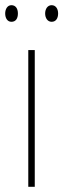

<svg xmlns="http://www.w3.org/2000/svg" viewBox="-32 -720 244 740"><path d="M-12 -668C-12 -651 -4 -636 12 -636C29 -636 37 -649 37 -668C37 -686 29 -700 12 -700C-4 -700 -12 -684 -12 -668ZM142 -668C142 -651 151 -636 167 -636C184 -636 192 -650 192 -668C192 -686 183 -700 167 -700C151 -700 142 -685 142 -668ZM102 0V-527H77V0Z"/></svg>

Font: Noto Sans Lao Condensed Thin
Style: Regular
Weight: 100
Width: 3
Designer: Monotype Design Team
Foundry: Monotype Imaging Inc.
Version: Version 2.003